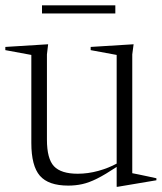

<svg xmlns="http://www.w3.org/2000/svg" viewBox="-27 -686 606 720"><path d="M149 -162.5Q149 -90.5 175.5 -62.5Q202 -34.5 264.5 -34.5Q303 -34.5 341.8 -45.2Q380.5 -56 410.5 -72.5V-480L313 -498V-510L474 -520L469 -482V-36.5Q475 -35.5 492.8 -31.8Q510.5 -28 529.8 -24Q549 -20 559.5 -17.5V-10L414 14.5H410.5V-60Q367.5 -31.5 337 -16.2Q306.5 -1 281.2 4.5Q256 10 229 10Q154.5 10 122.5 -27Q90.5 -64 90.5 -150V-480L-7 -498V-510L153.5 -520L149 -482ZM130.5 -635.5V-666H405.5V-635.5Z"/></svg>

Font: Newsreader Display Light
Style: Regular
Weight: 300
Designer: Hugues Gentile
Foundry: Production Type
Version: Version 1.001